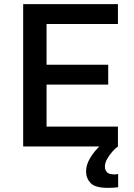

<svg xmlns="http://www.w3.org/2000/svg" viewBox="-20 -708 646 928"><path d="M92 0V-688H550V-592H205V-395H503V-299H205V-96H550V0ZM502 200Q439 200 417.5 176.5Q396 153 396 120Q396 88 417 53.5Q438 19 471 -10L550 0Q537 9 522.5 25.5Q508 42 497.5 61Q487 80 487 97Q487 113 496.5 124Q506 135 534 135Q537 135 541.5 134.5Q546 134 551 133V197Q529 200 502 200Z"/></svg>

Font: Saira Medium
Style: Regular
Weight: 500
Designer: Hector Gatti with collaboration of the Omnibus-Type team
Foundry: Omnibus-Type
Version: Version 1.100; ttfautohint (v1.8.3)